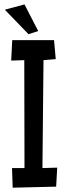

<svg xmlns="http://www.w3.org/2000/svg" viewBox="-20 -872 311 888"><path d="M244.6 -96.7 239.7 -8.8 38.6 -3.9 35.6 -94.7H93.3L92.3 -593.8L31.7 -591.8L36.6 -686.5H230L237.8 -598.6L181.2 -593.8L176.3 -94.7ZM156.7 -728.5 111.8 -713.9 2.4 -827.1 93.3 -851.6Z"/></svg>

Font: Maiden Orange
Style: Regular
Weight: 400
Designer: Astigmatic (AOETI)
Foundry: Astigmatic (AOETI)
Version: Version 1.000